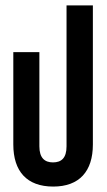

<svg xmlns="http://www.w3.org/2000/svg" viewBox="-20 -532 395 707"><path d="M225 -512V7C225 50 206 66 175 66C145 66 125 50 125 7V-340H29V0C29 99 79 155 176 155C272 155 322 99 322 0V-512Z"/></svg>

Font: Modon Arabic
Style: Bold
Weight: 700
Designer: Ahmedzaza
Foundry: Ahmedzaza
Version: Version 2.010